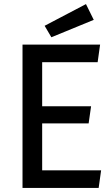

<svg xmlns="http://www.w3.org/2000/svg" viewBox="-20 -918 539 938"><path d="M400 -898 438 -821 231 -736 198 -792ZM90 -700H469L457 -614H186V-399H425L413 -315H186V-86H474L462 0H90Z"/></svg>

Font: Magra
Style: Regular
Weight: 400
Designer: Viviana Monsalve
Foundry: Viviana Monsalve
Version: Version 1.001